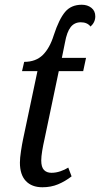

<svg xmlns="http://www.w3.org/2000/svg" viewBox="-20 -780 422 810"><path d="M159 10Q114 10 89 -16.5Q64 -43 64 -94Q64 -113 68.5 -142.5Q73 -172 77 -191L138 -480H73L82 -519Q131 -519 160.5 -548Q190 -577 207 -632Q229 -699 254.5 -729.5Q280 -760 325 -760Q349 -760 365.5 -747Q382 -734 382 -711Q382 -686 362 -668Q348 -686 321 -686Q294 -686 278 -665.5Q262 -645 254 -600L241 -536H343L331 -480H228L168 -194Q162 -168 158 -143.5Q154 -119 154 -103Q154 -75 165.5 -63Q177 -51 197 -51Q216 -51 235 -57.5Q254 -64 268 -73L282 -36Q255 -15 225 -2.5Q195 10 159 10Z"/></svg>

Font: Noto Serif Condensed
Style: Italic
Weight: 400
Width: 3
Italic angle: -12°
Designer: Monotype Design Team
Foundry: Monotype Imaging Inc.
Version: Version 2.014; ttfautohint (v1.8.4.7-5d5b)